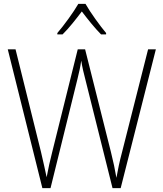

<svg xmlns="http://www.w3.org/2000/svg" viewBox="-20 -968 841 988"><path d="M420 -948H383C359 -906 308 -836 275 -798V-791H302C335 -823 373 -872 401 -909C430 -871 467 -824 500 -791H526V-798C497 -832 444 -905 420 -948ZM782 -714H742L608 -185C595 -136 587 -98 579 -53C571 -99 564 -133 551 -185L418 -714H380L249 -187C238 -145 228 -99 220 -56C213 -90 204 -130 191 -186L60 -714H20L198 0H240L379 -563C387 -596 393 -621 398 -656C404 -618 411 -591 421 -552L559 0H601Z"/></svg>

Font: Noto Sans Myanmar UI SemiCondensed ExtraLight
Style: Regular
Weight: 200
Width: 4
Designer: Monotype Design Team
Foundry: Monotype Imaging Inc.
Version: Version 2.103